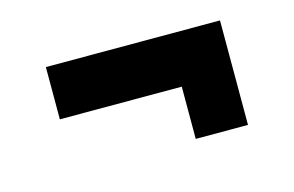

<svg xmlns="http://www.w3.org/2000/svg" viewBox="-46 -453 652 426"><g transform="rotate(-15 280.0 -240.0)"><path d="M360 -120H480V-360H80V-240H360Z"/></g></svg>

Font: Gauge Heavy
Style: Bold
Weight: 900
Designer: Daniel Pimley
Foundry: Daniel Pimley
Version: Version 1.003;PS 001.001;hotconv 1.0.56